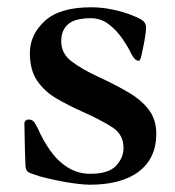

<svg xmlns="http://www.w3.org/2000/svg" viewBox="-20 -495 480 527"><path d="M47 -156Q47 -161 50.5 -164Q54 -167 58 -167Q69 -167 74 -159.5Q79 -152 83 -144Q97 -112 117 -83Q137 -54 165 -36Q193 -18 228 -18Q278 -18 298.5 -40Q319 -62 319 -89Q319 -125 290 -144.5Q261 -164 205 -189Q167 -206 134.5 -225Q102 -244 82 -273.5Q62 -303 62 -349Q62 -400 103 -437.5Q144 -475 230 -475Q259 -475 288 -469Q317 -463 340 -454Q366 -444 373.5 -437Q381 -430 381 -418Q381 -415 380 -406Q379 -397 376 -380Q373 -364 369 -346Q365 -328 361 -328Q350 -328 340 -348Q330 -369 314 -391.5Q298 -414 277 -429.5Q256 -445 229 -445Q186 -445 167 -428.5Q148 -412 148 -382Q148 -348 176.5 -326.5Q205 -305 248 -285Q296 -263 332.5 -241.5Q369 -220 389 -193Q409 -166 409 -128Q409 -61 361.5 -24.5Q314 12 226 12Q210 12 184.5 8.5Q159 5 133 -0.5Q107 -6 89 -11Q63 -19 57 -23Q51 -27 50 -39Q49 -58 48.5 -81.5Q48 -105 47.5 -125.5Q47 -146 47 -156Z"/></svg>

Font: Monomakh
Style: Regular
Weight: 400
Version: Version 1.200; ttfautohint (v1.8.4.7-5d5b)